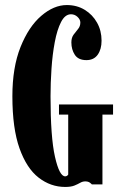

<svg xmlns="http://www.w3.org/2000/svg" viewBox="-20 -730 486 760"><path d="M238 10Q180.5 10 133 -26.8Q85.5 -63.5 57.2 -142.8Q29 -222 29 -349Q29 -463 61.2 -543.8Q93.5 -624.5 143.2 -667.2Q193 -710 244.5 -710Q284.5 -710 315.5 -691Q346.5 -672 364.2 -640.2Q382 -608.5 382 -569Q382 -535 366.8 -513.5Q351.5 -492 322 -492Q290 -492 276.2 -513Q262.5 -534 262.5 -562Q262.5 -581 271.5 -593Q280.5 -605 289.2 -615.5Q298 -626 298 -641Q298 -652.5 287 -663Q276 -673.5 261 -673.5Q237.5 -673.5 221.8 -643Q206 -612.5 196.8 -563.2Q187.5 -514 183.8 -457.5Q180 -401 180 -349Q180 -187.5 197.5 -109.8Q215 -32 238 -32Q245.5 -32 250 -39V-276.5H213.5V-316.5H427.5V-276.5H385.5V0H343.5Q343 -1.5 336 -6.8Q329 -12 317.5 -12Q307 -12 297.5 -6.5Q288 -1 274.5 4.5Q261 10 238 10Z"/></svg>

Font: Imbue 10pt Black
Style: Regular
Weight: 900
Designer: Tyler Finck
Foundry: Etcetera Type Company
Version: Version 1.102; ttfautohint (v1.8.3)